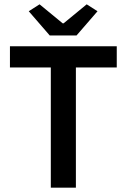

<svg xmlns="http://www.w3.org/2000/svg" viewBox="-20 -868 586 888"><path d="M26 -654V-556H215V0H331V-556H520V-654ZM210 -704H334L431 -816L381 -848L274 -760H270L163 -848L113 -816Z"/></svg>

Font: DAIFUKU Sans Semibold
Style: Regular
Weight: 600
Designer: Original font ‘Source Sans 3’ : Paul D. Hunt
Foundry: Daifuku
Version: Version 1.000